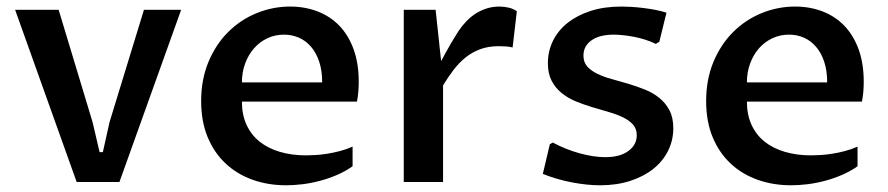

<svg xmlns="http://www.w3.org/2000/svg" viewBox="-20 -547 2669 577"><path d="M25.4 -517.6H156.2L258.3 -179.7L279.3 -89.8H289.1L309.1 -179.7L412.6 -517.6H524.4L338.9 0H210.4Z M1039.6 -47.4Q1018.1 -32.2 993.2 -21.5Q968.3 -10.7 941.9 -3.7Q915.5 3.4 889.4 6.6Q863.3 9.8 839.8 9.8Q785.6 9.8 739 -6.8Q692.4 -23.4 658 -55.7Q623.5 -87.9 604 -135Q584.5 -182.1 584.5 -243.2Q584.5 -308.1 606.4 -360.8Q628.4 -413.6 665.3 -450.4Q702.1 -487.3 750.7 -507.3Q799.3 -527.3 852.1 -527.3Q896 -527.3 933.8 -512.9Q971.7 -498.5 999.3 -470.2Q1026.9 -441.9 1042.5 -399.4Q1058.1 -356.9 1058.1 -300.8Q1058.1 -287.1 1056.9 -271.7Q1055.7 -256.3 1052.7 -241.7H707Q707 -202.1 720.9 -171.9Q734.9 -141.6 760.3 -121.3Q785.6 -101.1 821.3 -90.6Q856.9 -80.1 899.9 -80.1Q912.1 -80.1 928.5 -81.1Q944.8 -82 963.4 -85Q981.9 -87.9 1001.5 -93Q1021 -98.1 1039.6 -106.4ZM948.2 -299.3Q948.2 -335 939.2 -361.8Q930.2 -388.7 914.6 -406.7Q898.9 -424.8 878.2 -433.8Q857.4 -442.9 833.5 -442.9Q806.6 -442.9 783.7 -432.1Q760.7 -421.4 743.7 -402.1Q726.6 -382.8 716.8 -356.4Q707 -330.1 707 -299.3Z M1193.4 -517.6H1289.1L1305.7 -363.3Q1312.5 -376 1319.8 -389.4Q1327.1 -402.8 1334.5 -415.3Q1341.8 -427.7 1348.1 -438Q1354.5 -448.2 1358.9 -455.1Q1369.1 -470.2 1382.1 -483.6Q1395 -497.1 1410.2 -506.6Q1425.3 -516.1 1442.9 -521.7Q1460.4 -527.3 1481 -527.3Q1495.1 -527.3 1509.3 -523.9Q1523.4 -520.5 1533.2 -513.2L1520.5 -404.3Q1511.7 -406.7 1500 -407.5Q1488.3 -408.2 1479 -408.2Q1447.8 -408.2 1423.3 -399.2Q1398.9 -390.1 1379.2 -374.3Q1359.4 -358.4 1343 -336.9Q1326.7 -315.4 1311.5 -290.5V0H1193.4Z M1632.3 -113.3 1641.1 -118.7Q1660.2 -108.4 1680.9 -100.1Q1701.7 -91.8 1722.2 -86.2Q1742.7 -80.6 1762.2 -77.6Q1781.7 -74.7 1798.8 -74.7Q1843.3 -74.7 1868.4 -93.3Q1893.6 -111.8 1893.6 -140.6Q1893.6 -160.2 1882.1 -172.9Q1870.6 -185.5 1851.8 -194.6Q1833 -203.6 1809.1 -210.4Q1785.2 -217.3 1760 -224.9Q1734.9 -232.4 1710.9 -242.2Q1687 -252 1668.2 -267.1Q1649.4 -282.2 1637.9 -304Q1626.5 -325.7 1626.5 -357.4Q1626.5 -393.1 1641.8 -424.3Q1657.2 -455.6 1685.8 -478.3Q1714.4 -501 1755.1 -514.2Q1795.9 -527.3 1846.7 -527.3Q1859.4 -527.3 1876.2 -526.4Q1893.1 -525.4 1911.4 -523.2Q1929.7 -521 1948.2 -517.6Q1966.8 -514.2 1982.9 -508.8L1961.4 -421.4L1950.7 -415Q1936 -422.4 1919.2 -427.7Q1902.3 -433.1 1885.5 -436.3Q1868.7 -439.5 1852.8 -441.2Q1836.9 -442.9 1824.7 -442.9Q1781.7 -442.9 1757.6 -425.8Q1733.4 -408.7 1733.4 -379.9Q1733.4 -359.9 1745.1 -346.9Q1756.8 -334 1775.6 -325Q1794.4 -315.9 1818.8 -309.3Q1843.3 -302.7 1868.4 -295.2Q1893.6 -287.6 1918 -277.8Q1942.4 -268.1 1961.2 -252.9Q1980 -237.8 1991.7 -215.8Q2003.4 -193.8 2003.4 -161.6Q2003.4 -125.5 1987.8 -94Q1972.2 -62.5 1943.4 -39.6Q1914.6 -16.6 1874 -3.4Q1833.5 9.8 1784.2 9.8Q1743.7 9.8 1698.2 1Q1652.8 -7.8 1611.3 -24.4Z M2557.1 -47.4Q2535.6 -32.2 2510.7 -21.5Q2485.8 -10.7 2459.5 -3.7Q2433.1 3.4 2407 6.6Q2380.9 9.8 2357.4 9.8Q2303.2 9.8 2256.6 -6.8Q2210 -23.4 2175.5 -55.7Q2141.1 -87.9 2121.6 -135Q2102.1 -182.1 2102.1 -243.2Q2102.1 -308.1 2124 -360.8Q2146 -413.6 2182.9 -450.4Q2219.7 -487.3 2268.3 -507.3Q2316.9 -527.3 2369.6 -527.3Q2413.6 -527.3 2451.4 -512.9Q2489.3 -498.5 2516.8 -470.2Q2544.4 -441.9 2560.1 -399.4Q2575.7 -356.9 2575.7 -300.8Q2575.7 -287.1 2574.5 -271.7Q2573.2 -256.3 2570.3 -241.7H2224.6Q2224.6 -202.1 2238.5 -171.9Q2252.4 -141.6 2277.8 -121.3Q2303.2 -101.1 2338.9 -90.6Q2374.5 -80.1 2417.5 -80.1Q2429.7 -80.1 2446 -81.1Q2462.4 -82 2481 -85Q2499.5 -87.9 2519 -93Q2538.6 -98.1 2557.1 -106.4ZM2465.8 -299.3Q2465.8 -335 2456.8 -361.8Q2447.8 -388.7 2432.1 -406.7Q2416.5 -424.8 2395.8 -433.8Q2375 -442.9 2351.1 -442.9Q2324.2 -442.9 2301.3 -432.1Q2278.3 -421.4 2261.2 -402.1Q2244.1 -382.8 2234.4 -356.4Q2224.6 -330.1 2224.6 -299.3Z"/></svg>

Font: Proza Libre
Style: Medium
Weight: 500
Designer: Jasper de Waard
Foundry: Jasper de Waard
Version: Version 1.000; ttfautohint (v1.4.1.8-43bc)